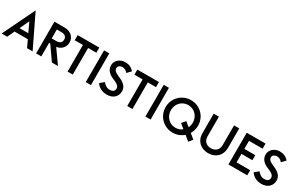

<svg xmlns="http://www.w3.org/2000/svg" viewBox="188 -2216 5680 3721"><g transform="rotate(30 3028.0 -355.0)"><path d="M336.9 -717.8Q423.8 -538.1 683.6 0Q652.3 0 558.6 0Q540 -39.1 485.4 -158.2Q411.1 -158.2 188.5 -158.2Q169.9 -118.2 114.3 0Q83 0 -9.8 0Q77.1 -179.7 336.9 -717.8ZM238.3 -263.7Q287.1 -263.7 434.6 -263.7Q410.2 -316.4 336.9 -473.6Q312.5 -421.9 238.3 -263.7Z M904.3 -301.8Q897.5 -301.8 877.9 -301.8Q877.9 -226.6 877.9 0Q848.6 0 761.7 0Q761.7 -177.7 761.7 -710Q819.3 -710 992.2 -710Q1041 -710 1082 -695.3Q1124 -679.7 1154.3 -653.3Q1183.6 -626 1201.2 -588.9Q1217.8 -550.8 1217.8 -505.9Q1217.8 -462.9 1203.1 -428.7Q1188.5 -393.6 1164.1 -368.2Q1138.7 -341.8 1105.5 -326.2Q1072.3 -309.6 1035.2 -304.7Q1106.4 -203.1 1251 0Q1216.8 0 1115.2 0Q1062.5 -75.2 904.3 -301.8ZM980.5 -403.3Q1041 -403.3 1070.3 -429.7Q1099.6 -457 1099.6 -502Q1099.6 -547.9 1070.3 -575.2Q1041 -602.5 980.5 -602.5Q946.3 -602.5 877.9 -602.5Q877.9 -552.7 877.9 -403.3Q903.3 -403.3 980.5 -403.3Z M1465.8 -595.7Q1419.9 -595.7 1282.2 -595.7Q1282.2 -624 1282.2 -710Q1403.3 -710 1765.6 -710Q1765.6 -681.6 1765.6 -595.7Q1719.7 -595.7 1582 -595.7Q1582 -447.3 1582 0Q1552.7 0 1465.8 0Q1465.8 -149.4 1465.8 -595.7Z M1873 -710Q1902.3 -710 1989.3 -710Q1989.3 -532.2 1989.3 0Q1960 0 1873 0Q1873 -177.7 1873 -710Z M2344.7 7.8Q2263.7 7.8 2202.1 -25.4Q2140.6 -57.6 2106.4 -113.3Q2135.7 -137.7 2194.3 -186.5Q2218.8 -153.3 2257.8 -127.9Q2296.9 -101.6 2343.8 -101.6Q2396.5 -101.6 2424.8 -124Q2453.1 -146.5 2453.1 -183.6Q2453.1 -223.6 2427.7 -250Q2403.3 -276.4 2350.6 -298.8Q2331.1 -306.6 2293.9 -323.2Q2133.8 -392.6 2133.8 -530.3Q2133.8 -573.2 2152.3 -607.4Q2169.9 -641.6 2199.2 -666Q2228.5 -691.4 2266.6 -704.1Q2303.7 -717.8 2344.7 -717.8Q2407.2 -717.8 2456.1 -696.3Q2504.9 -674.8 2543.9 -627.9Q2517.6 -600.6 2463.9 -544.9Q2436.5 -578.1 2409.2 -592.8Q2381.8 -608.4 2343.8 -608.4Q2308.6 -608.4 2279.3 -587.9Q2250 -568.4 2250 -531.2Q2250 -496.1 2274.4 -470.7Q2298.8 -445.3 2353.5 -421.9Q2371.1 -414.1 2408.2 -397.5Q2481.4 -365.2 2526.4 -316.4Q2571.3 -267.6 2571.3 -194.3Q2571.3 -149.4 2554.7 -112.3Q2539.1 -75.2 2508.8 -47.9Q2480.5 -21.5 2438.5 -6.8Q2396.5 7.8 2344.7 7.8Z M2800.8 -595.7Q2754.9 -595.7 2617.2 -595.7Q2617.2 -624 2617.2 -710Q2738.3 -710 3100.6 -710Q3100.6 -681.6 3100.6 -595.7Q3054.7 -595.7 2917 -595.7Q2917 -447.3 2917 0Q2887.7 0 2800.8 0Q2800.8 -149.4 2800.8 -595.7Z M3208 -710Q3237.3 -710 3324.2 -710Q3324.2 -532.2 3324.2 0Q3294.9 0 3208 0Q3208 -177.7 3208 -710Z M4059.6 -81.1Q4010.7 -39.1 3949.2 -15.6Q3887.7 7.8 3818.4 7.8Q3743.2 7.8 3676.8 -19.5Q3610.4 -47.9 3561.5 -95.7Q3511.7 -144.5 3483.4 -211.9Q3455.1 -278.3 3455.1 -355.5Q3455.1 -431.6 3483.4 -498Q3511.7 -565.4 3561.5 -613.3Q3610.4 -662.1 3676.8 -690.4Q3743.2 -717.8 3818.4 -717.8Q3894.5 -717.8 3960 -690.4Q4026.4 -662.1 4075.2 -613.3Q4124 -565.4 4152.3 -498Q4180.7 -431.6 4180.7 -355.5Q4180.7 -300.8 4167 -253.9Q4153.3 -206.1 4127.9 -164.1Q4165 -133.8 4238.3 -74.2Q4220.7 -53.7 4168.9 7.8Q4141.6 -14.6 4059.6 -81.1ZM3818.4 -101.6Q3862.3 -101.6 3900.4 -115.2Q3939.5 -128.9 3969.7 -154.3Q3936.5 -181.6 3869.1 -237.3Q3886.7 -257.8 3938.5 -319.3Q3962.9 -298.8 4037.1 -238.3Q4048.8 -263.7 4055.7 -293.9Q4063.5 -323.2 4063.5 -355.5Q4063.5 -408.2 4044.9 -454.1Q4026.4 -501 3993.2 -535.2Q3960 -569.3 3915 -588.9Q3870.1 -608.4 3818.4 -608.4Q3764.6 -608.4 3720.7 -588.9Q3675.8 -569.3 3643.6 -535.2Q3610.4 -501 3591.8 -454.1Q3573.2 -408.2 3573.2 -355.5Q3573.2 -301.8 3591.8 -255.9Q3610.4 -209 3643.6 -174.8Q3675.8 -140.6 3720.7 -121.1Q3764.6 -101.6 3818.4 -101.6Z M4612.3 7.8Q4548.8 7.8 4497.1 -11.7Q4444.3 -32.2 4406.2 -68.4Q4368.2 -105.5 4346.7 -157.2Q4326.2 -210 4326.2 -276.4Q4326.2 -420.9 4326.2 -710Q4355.5 -710 4442.4 -710Q4442.4 -600.6 4442.4 -273.4Q4442.4 -190.4 4489.3 -146.5Q4536.1 -101.6 4612.3 -101.6Q4688.5 -101.6 4734.4 -146.5Q4781.2 -190.4 4781.2 -273.4Q4781.2 -418.9 4781.2 -710Q4810.5 -710 4897.5 -710Q4897.5 -601.6 4897.5 -276.4Q4897.5 -210 4876 -157.2Q4855.5 -105.5 4817.4 -68.4Q4779.3 -32.2 4727.5 -11.7Q4674.8 7.8 4612.3 7.8Z M5065.4 -710Q5170.9 -710 5486.3 -710Q5486.3 -681.6 5486.3 -595.7Q5410.2 -595.7 5181.6 -595.7Q5181.6 -550.8 5181.6 -416Q5243.2 -416 5426.8 -416Q5426.8 -387.7 5426.8 -303.7Q5365.2 -303.7 5181.6 -303.7Q5181.6 -256.8 5181.6 -114.3Q5257.8 -114.3 5486.3 -114.3Q5486.3 -85.9 5486.3 0Q5380.9 0 5065.4 0Q5065.4 -177.7 5065.4 -710Z M5803.7 7.8Q5722.7 7.8 5661.1 -25.4Q5599.6 -57.6 5565.4 -113.3Q5594.7 -137.7 5653.3 -186.5Q5677.7 -153.3 5716.8 -127.9Q5755.9 -101.6 5802.7 -101.6Q5855.5 -101.6 5883.8 -124Q5912.1 -146.5 5912.1 -183.6Q5912.1 -223.6 5886.7 -250Q5862.3 -276.4 5809.6 -298.8Q5790 -306.6 5752.9 -323.2Q5592.8 -392.6 5592.8 -530.3Q5592.8 -573.2 5611.3 -607.4Q5628.9 -641.6 5658.2 -666Q5687.5 -691.4 5725.6 -704.1Q5762.7 -717.8 5803.7 -717.8Q5866.2 -717.8 5915 -696.3Q5963.9 -674.8 6002.9 -627.9Q5976.6 -600.6 5922.9 -544.9Q5895.5 -578.1 5868.2 -592.8Q5840.8 -608.4 5802.7 -608.4Q5767.6 -608.4 5738.3 -587.9Q5709 -568.4 5709 -531.2Q5709 -496.1 5733.4 -470.7Q5757.8 -445.3 5812.5 -421.9Q5830.1 -414.1 5867.2 -397.5Q5940.4 -365.2 5985.4 -316.4Q6030.3 -267.6 6030.3 -194.3Q6030.3 -149.4 6013.7 -112.3Q5998 -75.2 5967.8 -47.9Q5939.5 -21.5 5897.5 -6.8Q5855.5 7.8 5803.7 7.8Z"/></g></svg>

Font: SSportsD
Style: Medium
Weight: 400
Designer: Swiss Typefaces
Version: Version 1.000